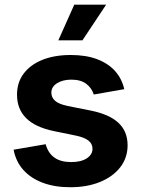

<svg xmlns="http://www.w3.org/2000/svg" viewBox="-20 -787 600 818"><path d="M279.3 10.7Q213.4 10.7 162.6 -8.2Q111.8 -27.1 79.6 -62.8Q47.5 -98.6 38 -149.2L174.5 -172.6Q185.1 -134.6 211.9 -115.6Q238.7 -96.5 283.6 -96.5Q325.4 -96.5 349.8 -112.5Q374.1 -128.5 374.1 -153Q374.1 -174.4 356.8 -188.1Q339.5 -201.7 303.5 -209.2L209.5 -228.5Q130.5 -244.8 91.5 -283.5Q52.5 -322.2 52.5 -383.5Q52.5 -435.9 81.1 -473.8Q109.7 -511.7 161.1 -532.2Q212.6 -552.7 281.5 -552.7Q346.4 -552.7 393.7 -534.8Q441.1 -516.9 470.2 -484.4Q499.3 -451.8 509.4 -407.1L379.5 -384.3Q370.9 -412.2 347.3 -430Q323.7 -447.7 283.8 -447.7Q247.7 -447.7 223.2 -432.5Q198.8 -417.3 198.8 -392.3Q198.8 -371.8 214.6 -357.6Q230.4 -343.4 269 -335.3L367.1 -315.8Q446.3 -299.8 485 -263.3Q523.6 -226.8 523.6 -168.3Q523.6 -114.7 492.3 -74.4Q461 -34.2 406 -11.7Q350.9 10.7 279.3 10.7ZM228.5 -615.1 296.4 -767.1H432.2L331.2 -615.1Z"/></svg>

Font: Atlassian Sans
Style: Regular
Weight: 400
Designer: Rasmus Andersson
Foundry: Modifications by Atlassian Pty Ltd, manufactured by rsms
Version: Version 4.001;git-9221beed3